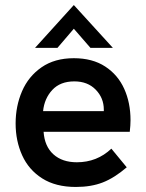

<svg xmlns="http://www.w3.org/2000/svg" viewBox="-20 -733 581 762"><path d="M42 -243Q42 -312 67.5 -371Q93 -430 145 -466Q197 -502 273 -502Q347 -502 397.5 -469Q448 -436 473 -380.5Q498 -325 498 -256Q498 -236 495 -210H153Q157 -152 192 -120.5Q227 -89 285 -89Q365 -89 422 -143L483 -69Q434 -27 388 -9Q342 9 281 9Q201 9 147.5 -25Q94 -59 68 -116.5Q42 -174 42 -243ZM392 -292V-298Q392 -344 360 -377Q328 -410 275 -410Q219 -410 187.5 -376Q156 -342 151 -292ZM273 -713 428 -543H339L273 -619L208 -543H119Z"/></svg>

Font: Hanken Grotesk SemiBold
Style: Regular
Weight: 600
Designer: Alfredo Marco Pradil
Foundry: Hanken Design Co.
Version: Version 3.014